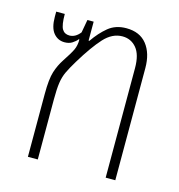

<svg xmlns="http://www.w3.org/2000/svg" viewBox="-88 -634 666 713"><g transform="rotate(15 245.0 -278.0)"><path d="M82 0V-242Q82 -299 91 -327.5Q100 -356 116 -380Q138 -413 146 -430Q154 -447 154 -470L152 -471Q144 -461 132 -453.5Q120 -446 103 -446Q77 -446 60.5 -466Q44 -486 44 -528V-548H77Q77 -505 86 -490Q95 -475 114 -475Q137 -475 155 -498L164 -548H188V-475H191Q215 -510 243 -533Q271 -556 312 -556Q364 -556 391 -522Q418 -488 418 -431V0H381V-421Q381 -473 360 -498Q339 -523 306 -523Q267 -523 235 -488Q203 -453 163 -387Q146 -359 136.5 -339Q127 -319 123.5 -295Q120 -271 120 -231V0Z"/></g></svg>

Font: Noto Sans Thai Cond ExtLt
Style: Regular
Weight: 200
Width: 3
Designer: Monotype Design Team
Foundry: Monotype Imaging Inc.
Version: Version 2.002; ttfautohint (v1.8.4.7-5d5b)